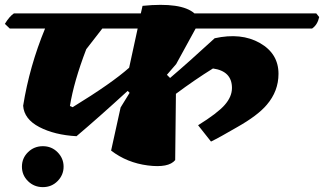

<svg xmlns="http://www.w3.org/2000/svg" viewBox="-54 -682 1330 788"><path d="M1089 -379Q1089 -308 1041 -252Q1004 -208 919 -160Q847 -118 812 -101L759 -168Q838 -217 868 -251Q898 -285 898 -321Q898 -390 820 -401Q746 -355 668 -297L665 -25Q638 8 552.5 -3Q467 -14 402 -64L441 -241L478 -301L470 -309Q351 -200 260 -123Q170 -128 107.5 -160.5Q45 -193 41 -248Q67 -410 131 -565H-14L-34 -584Q-16 -614 3 -627H524L531 -658Q691 -674 744 -627H1244L1256 -612Q1249 -580 1227 -565H749L669 -419L631 -375L644 -362Q717 -424 827 -525Q936 -549 1012.5 -505.5Q1089 -462 1089 -379ZM476 -404 511 -565H366L300 -480Q249 -347 233 -247L244 -242Q404 -340 476 -404ZM36 2Q36 -33 61 -57.5Q86 -82 122 -82Q158 -82 182.5 -57Q207 -32 207 2Q207 36 182.5 61Q158 86 122 86Q86 86 61 61.5Q36 37 36 2Z"/></svg>

Font: Tillana ExtraBold
Style: Regular
Weight: 800
Designer: Lipi Raval (Devanagari, Latin), Jonny Pinhorn (Latin)
Foundry: Indian Type Foundry
Version: Version 2.003;PS 1.0;hotconv 1.0.79;makeotf.lib2.5.61930; tt